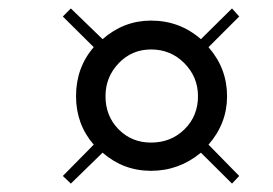

<svg xmlns="http://www.w3.org/2000/svg" viewBox="-20 -459 646 455"><path d="M128.9 -42 202.1 -116.2Q160.2 -164.6 160.2 -231Q160.2 -298.8 202.1 -347.2L128.9 -419.9L147.9 -439L223.1 -366.2Q273.4 -410.2 337.9 -410.2Q405.8 -410.2 456.1 -366.2L529.8 -439L546.9 -419.9L474.1 -347.2Q518.1 -296.9 518.1 -231Q518.1 -166.5 474.1 -116.2L546.9 -42L529.8 -23.9L456.1 -97.2Q404.3 -54.2 337.9 -54.2Q272.5 -54.2 223.1 -97.2L147.9 -23.9ZM230 -231Q230 -184.1 261 -152.6Q292 -121.1 337.9 -121.1Q385.3 -121.1 417.2 -152.6Q449.2 -184.1 449.2 -231Q449.2 -276.4 417 -309.1Q384.8 -341.8 337.9 -341.8Q292.5 -341.8 261.2 -309.1Q230 -276.4 230 -231Z"/></svg>

Font: Dehuti Alt
Style: Italic
Weight: 400
Version: Version 1.2